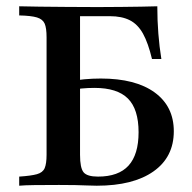

<svg xmlns="http://www.w3.org/2000/svg" viewBox="-20 -591 611 611"><path d="M41.1 0V-29Q79 -31.5 97.6 -36.7Q116.1 -41.9 122.2 -56Q128.2 -70.2 128.2 -98.4V-472.6Q128.2 -501.6 122.2 -515.7Q116.1 -529.8 97.6 -535.5Q79 -541.1 41.1 -541.9V-571Q67.7 -570.2 105.6 -569.8Q143.5 -569.4 190.7 -569Q237.9 -568.5 291.1 -568.5Q333.9 -568.5 367.7 -569Q401.6 -569.4 429.4 -569.8Q457.3 -570.2 480.6 -571Q480.6 -525.8 483.9 -484.3Q487.1 -442.7 493.5 -403.2H463.7Q451.6 -454 435.1 -483.9Q418.5 -513.7 393.1 -526.6Q367.7 -539.5 329.8 -539.5H234.7V-98.4Q234.7 -56.5 246 -42.7Q257.3 -29 291.9 -29Q357.3 -29 389.1 -64.1Q421 -99.2 421 -170.2Q421 -243.5 387.1 -277.4Q353.2 -311.3 280.6 -311.3Q259.7 -311.3 239.1 -309.3Q218.5 -307.3 199.2 -302.4V-331.5Q222.6 -336.3 248.4 -338.7Q274.2 -341.1 300.8 -341.1Q411.3 -341.1 472.2 -296.8Q533.1 -252.4 533.1 -173.4Q533.1 -91.1 468.5 -45.6Q404 0 287.9 0Q274.2 0 257.3 -0.8Q240.3 -1.6 219 -2Q197.6 -2.4 167.7 -2.4Q123.4 -2.4 90.3 -2Q57.3 -1.6 41.1 0Z"/></svg>

Font: Playfair SemiBold
Style: Regular
Weight: 600
Designer: Claus Eggers Sørensen
Foundry: Claus Eggers Sørensen
Version: Version 2.001;gftools[0.9.30]